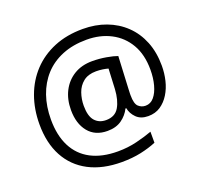

<svg xmlns="http://www.w3.org/2000/svg" viewBox="-136 -869 1171 1113"><g transform="rotate(-20 449.5 -312.5)"><path d="M841 -357Q841 -311 830.5 -267Q820 -223 798 -187.5Q776 -152 744 -130.5Q712 -109 668 -109Q622 -109 595.5 -135.5Q569 -162 563 -196H558Q540 -159 505 -134Q470 -109 417 -109Q341 -109 299.5 -160Q258 -211 258 -295Q258 -361 284 -411.5Q310 -462 357.5 -491Q405 -520 470 -520Q514 -520 556.5 -512.5Q599 -505 623 -496L613 -293Q612 -275 612 -267.5Q612 -260 612 -257Q612 -205 630.5 -188Q649 -171 674 -171Q705 -171 726.5 -196.5Q748 -222 759.5 -264.5Q771 -307 771 -358Q771 -451 733.5 -515.5Q696 -580 630.5 -614Q565 -648 482 -648Q397 -648 331 -621Q265 -594 220.5 -545Q176 -496 153 -429.5Q130 -363 130 -283Q130 -185 165 -116.5Q200 -48 267.5 -12.5Q335 23 433 23Q494 23 549.5 9.5Q605 -4 648 -20V48Q605 66 551.5 77.5Q498 89 433 89Q315 89 231 45Q147 1 102.5 -81.5Q58 -164 58 -280Q58 -373 87 -452.5Q116 -532 171 -590.5Q226 -649 304.5 -681.5Q383 -714 482 -714Q560 -714 625.5 -689.5Q691 -665 739.5 -618.5Q788 -572 814.5 -506Q841 -440 841 -357ZM336 -293Q336 -229 361.5 -200Q387 -171 430 -171Q486 -171 510.5 -213Q535 -255 539 -322L545 -447Q532 -451 512 -454Q492 -457 471 -457Q422 -457 392 -433Q362 -409 349 -371.5Q336 -334 336 -293Z"/></g></svg>

Font: Noto Sans Myanmar
Style: Regular
Weight: 400
Designer: Monotype Design Team
Foundry: Monotype Imaging Inc.
Version: Version 2.107